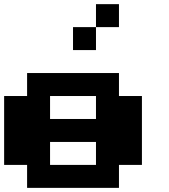

<svg xmlns="http://www.w3.org/2000/svg" viewBox="-20 -909 818 929"><path d="M444.4 -333.3V-444.4H222.2V-333.3ZM222.2 -222.2V-111.1H444.4V-222.2ZM111.1 -111.1H0V-444.4H111.1V-555.6H555.6V-444.4H666.7V-111.1H555.6V0H111.1ZM555.6 -777.8H444.4V-888.9H555.6ZM444.4 -666.7H333.3V-777.8H444.4Z"/></svg>

Font: Pixeloid Sans
Style: Bold
Weight: 700
Monospace: yes
Designer: GGBot
Version: 0.3